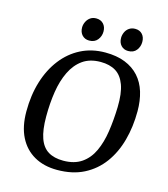

<svg xmlns="http://www.w3.org/2000/svg" viewBox="-121 -918 895 1023"><g transform="rotate(15 326.0 -406.0)"><path d="M289 11Q216 11 162.5 -19.5Q109 -50 80 -107.5Q51 -165 51 -248Q51 -338 74 -413Q97 -488 140 -543.5Q183 -599 243 -629.5Q303 -660 377 -660Q440 -660 486.5 -641.5Q533 -623 563.5 -589Q594 -555 608.5 -507.5Q623 -460 623 -402Q623 -316 602.5 -241Q582 -166 540.5 -109.5Q499 -53 436.5 -21Q374 11 289 11ZM308 -45Q369 -45 409 -72.5Q449 -100 471.5 -148.5Q494 -197 503.5 -260.5Q513 -324 515 -395Q517 -472 500 -518Q483 -564 449.5 -584.5Q416 -605 366 -605Q307 -605 267.5 -577Q228 -549 204 -499.5Q180 -450 170 -386Q160 -322 160 -249Q160 -175 176 -130Q192 -85 225 -65Q258 -45 308 -45ZM491 -699Q467 -699 452 -715Q437 -731 437 -757Q437 -773 444 -788.5Q451 -804 465 -813.5Q479 -823 498 -823Q523 -823 537.5 -807Q552 -791 552 -765Q552 -739 536.5 -719Q521 -699 491 -699ZM276 -699Q252 -699 237 -715Q222 -731 222 -757Q222 -773 229.5 -788.5Q237 -804 250.5 -813.5Q264 -823 283 -823Q308 -823 323 -807Q338 -791 338 -765Q338 -739 322 -719Q306 -699 276 -699Z"/></g></svg>

Font: Faustina Light Medium
Style: Italic
Weight: 500
Italic angle: -8°
Version: Version 1.200